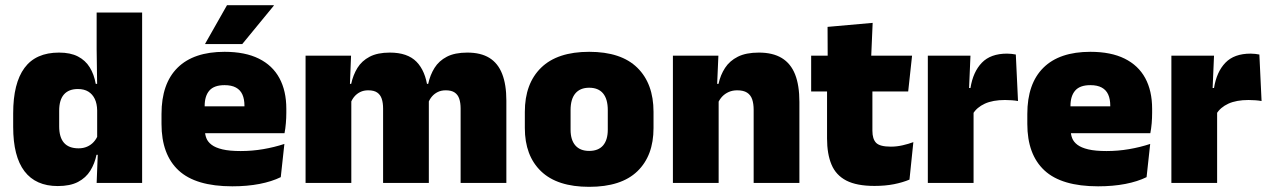

<svg xmlns="http://www.w3.org/2000/svg" viewBox="-20 -708 4912 743"><path d="M203.5 12Q118.5 12 74.8 -45.2Q31 -102.5 31 -217V-269.5Q31 -386 74.8 -445.2Q118.5 -504.5 208.5 -504.5Q252.5 -504.5 281.5 -489.5Q310.5 -474.5 327.2 -447.5Q344 -420.5 350.5 -383.5H396L356 -281Q355.5 -307 346.8 -325.2Q338 -343.5 321.8 -353.5Q305.5 -363.5 281.5 -363.5Q246 -363.5 227.5 -342.5Q209 -321.5 209 -279.5V-219Q209 -176.5 227.8 -155.2Q246.5 -134 284 -134Q302.5 -134 317.2 -140.5Q332 -147 342.5 -158.5Q353 -170 359 -185L402.5 -109H353.5Q346.5 -75 329.5 -47.5Q312.5 -20 282 -4Q251.5 12 203.5 12ZM354 0 359 -128.5 356 -153V-350V-372.5L354 -517V-659.5H530V0Z M879 13Q737.5 13 671.2 -48.5Q605 -110 605 -228.5V-267Q605 -384.5 667.2 -446Q729.5 -507.5 849 -507.5Q928.5 -507.5 981.5 -481.2Q1034.5 -455 1061.2 -405.8Q1088 -356.5 1088 -287V-271.5Q1088 -251.5 1086.2 -230.8Q1084.5 -210 1081 -192.5H922.5Q924.5 -223 925.2 -250Q926 -277 926 -298.5Q926 -324.5 918 -342.2Q910 -360 893 -369.2Q876 -378.5 849 -378.5Q808.5 -378.5 790.2 -357.5Q772 -336.5 772 -298V-253.5L773 -234.5V-203.5Q773 -188 778.5 -173.5Q784 -159 798.8 -147.8Q813.5 -136.5 840.8 -130Q868 -123.5 911.5 -123.5Q956 -123.5 998.5 -130.8Q1041 -138 1080.5 -151L1066.5 -22.5Q1032 -5.5 984.2 3.8Q936.5 13 879 13ZM698.5 -192.5V-296.5H1045.5V-192.5ZM858.5 -688H1039.5V-686L917.5 -537.5H774V-539Z M1762.5 0V-288Q1762.5 -310 1757.2 -325.8Q1752 -341.5 1739.5 -350Q1727 -358.5 1705 -358.5Q1687.5 -358.5 1674.2 -352Q1661 -345.5 1651.8 -334.8Q1642.5 -324 1637.5 -310.5L1622 -383.5H1637Q1644.5 -418 1661.5 -445.2Q1678.5 -472.5 1709.2 -488.5Q1740 -504.5 1788.5 -504.5Q1840.5 -504.5 1873.8 -484Q1907 -463.5 1923.2 -422.2Q1939.5 -381 1939.5 -318.5V0ZM1162.5 0V-492.5H1338.5L1333 -352.5L1339.5 -348V0ZM1462.5 0V-288Q1462.5 -310 1457.2 -325.8Q1452 -341.5 1439.5 -350Q1427 -358.5 1405 -358.5Q1387.5 -358.5 1374.2 -352Q1361 -345.5 1351.8 -334.8Q1342.5 -324 1337.5 -310.5L1310.5 -383.5H1339Q1346.5 -418 1363.2 -445.2Q1380 -472.5 1410.5 -488.5Q1441 -504.5 1488.5 -504.5Q1557 -504.5 1591.8 -469Q1626.5 -433.5 1635 -366.5Q1636 -356.5 1637.8 -341Q1639.5 -325.5 1639.5 -314V0Z M2260 15Q2136.5 15 2073.8 -45.2Q2011 -105.5 2011 -212.5V-275Q2011 -384.5 2074 -446Q2137 -507.5 2260 -507.5Q2383.5 -507.5 2446.2 -446Q2509 -384.5 2509 -275V-212.5Q2509 -105.5 2446.5 -45.2Q2384 15 2260 15ZM2260 -124Q2295.5 -124 2313.8 -145.2Q2332 -166.5 2332 -206V-282Q2332 -324.5 2313.8 -346.5Q2295.5 -368.5 2260 -368.5Q2225 -368.5 2206.5 -346.5Q2188 -324.5 2188 -282V-206Q2188 -166.5 2206.5 -145.2Q2225 -124 2260 -124Z M2896.5 0V-283Q2896.5 -306.5 2890.8 -323.5Q2885 -340.5 2871 -349.5Q2857 -358.5 2833 -358.5Q2814.5 -358.5 2800 -352Q2785.5 -345.5 2775.2 -334.8Q2765 -324 2759 -310.5L2732 -383.5H2760.5Q2768 -418 2785.8 -445.2Q2803.5 -472.5 2835.2 -488.5Q2867 -504.5 2916.5 -504.5Q2970.5 -504.5 3005.2 -483.5Q3040 -462.5 3056.8 -420.2Q3073.5 -378 3073.5 -313.5V0ZM2584 0V-492.5H2760L2754.5 -366L2761 -348V0Z M3364 11.5Q3295.5 11.5 3255.2 -9.2Q3215 -30 3197.8 -71Q3180.5 -112 3180.5 -172V-436H3356V-202Q3356 -170 3370.5 -155.2Q3385 -140.5 3427.5 -140.5Q3450.5 -140.5 3473.2 -145.8Q3496 -151 3514.5 -158L3499.5 -13Q3473.5 -2 3439.5 4.8Q3405.5 11.5 3364 11.5ZM3119 -354V-492.5H3509.5L3494.5 -354ZM3183 -480.5 3182.5 -604 3357 -619.5 3351 -480.5Z M3745 -267.5 3694 -367.5H3735.5Q3745.5 -430 3779.5 -465.2Q3813.5 -500.5 3877 -500.5Q3886.5 -500.5 3894.8 -499.5Q3903 -498.5 3911 -497L3919.5 -317Q3909.5 -319 3895.8 -320Q3882 -321 3869 -321Q3822 -321 3791 -306.8Q3760 -292.5 3745 -267.5ZM3570.5 0V-492.5H3735.5L3728.5 -329.5H3747.5V0Z M4229.5 13Q4088 13 4021.8 -48.5Q3955.5 -110 3955.5 -228.5V-267Q3955.5 -384.5 4017.8 -446Q4080 -507.5 4199.5 -507.5Q4279 -507.5 4332 -481.2Q4385 -455 4411.8 -405.8Q4438.5 -356.5 4438.5 -287V-271.5Q4438.5 -251.5 4436.8 -230.8Q4435 -210 4431.5 -192.5H4273Q4275 -223 4275.8 -250Q4276.5 -277 4276.5 -298.5Q4276.5 -324.5 4268.5 -342.2Q4260.5 -360 4243.5 -369.2Q4226.5 -378.5 4199.5 -378.5Q4159 -378.5 4140.8 -357.5Q4122.5 -336.5 4122.5 -298V-253.5L4123.5 -234.5V-203.5Q4123.5 -188 4129 -173.5Q4134.5 -159 4149.2 -147.8Q4164 -136.5 4191.2 -130Q4218.5 -123.5 4262 -123.5Q4306.5 -123.5 4349 -130.8Q4391.5 -138 4431 -151L4417 -22.5Q4382.5 -5.5 4334.8 3.8Q4287 13 4229.5 13ZM4049 -192.5V-296.5H4396V-192.5Z M4687.5 -267.5 4636.5 -367.5H4678Q4688 -430 4722 -465.2Q4756 -500.5 4819.5 -500.5Q4829 -500.5 4837.2 -499.5Q4845.5 -498.5 4853.5 -497L4862 -317Q4852 -319 4838.2 -320Q4824.5 -321 4811.5 -321Q4764.5 -321 4733.5 -306.8Q4702.5 -292.5 4687.5 -267.5ZM4513 0V-492.5H4678L4671 -329.5H4690V0Z"/></svg>

Font: Anek Latin Medium ExtraBold
Style: Regular
Weight: 800
Version: Version 1.003